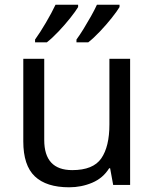

<svg xmlns="http://www.w3.org/2000/svg" viewBox="-20 -786 658 816"><path d="M533 -536V0H461L448 -71H444Q418 -29 372 -9.5Q326 10 274 10Q177 10 128 -36.5Q79 -83 79 -185V-536H168V-191Q168 -63 287 -63Q376 -63 410.5 -113Q445 -163 445 -257V-536ZM488 -756Q478 -739 455 -710Q432 -681 405 -652.5Q378 -624 355 -606H305V-618Q319 -637 335 -663Q351 -689 366.5 -716.5Q382 -744 392 -766H488ZM312 -756Q302 -739 279 -710Q256 -681 229 -652.5Q202 -624 179 -606H129V-618Q150 -647 175 -689.5Q200 -732 216 -766H312Z"/></svg>

Font: Noto Sans Tifinagh Azawagh
Style: Regular
Weight: 400
Designer: JamraPatel
Foundry: JamraPatel LLC
Version: Version 2.006; ttfautohint (v1.8.4.7-5d5b)